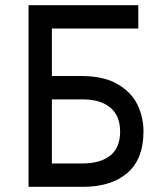

<svg xmlns="http://www.w3.org/2000/svg" viewBox="-20 -720 640 740"><path d="M443 -213Q443 -274 405 -305.5Q367 -337 297 -337H180V-90H297Q367 -90 405 -120.5Q443 -151 443 -213ZM300 0H90V-700H513V-610H180V-427H293Q381 -427 434.5 -395Q488 -363 510.5 -315Q533 -267 533 -213Q533 -107 471 -53.5Q409 0 300 0Z"/></svg>

Font: Fliege Mono Thin
Style: Regular
Weight: 100
Version: Version 0.020;Glyphs 3.3 (3306)